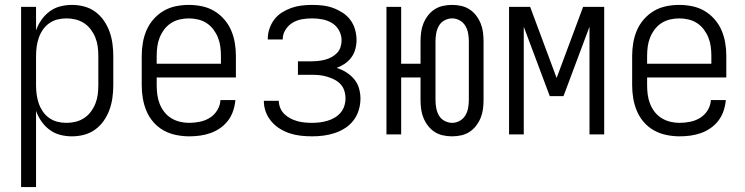

<svg xmlns="http://www.w3.org/2000/svg" viewBox="-20 -548 3040 783"><path d="M66 215V-520H127V-424Q135 -447 149 -467Q163 -487 182.5 -501.5Q202 -516 225.5 -522Q249 -528 273 -528Q299 -528 323.5 -521.5Q348 -515 368.5 -500Q389 -485 403.5 -464Q418 -443 426.5 -419.5Q435 -396 438.5 -370.5Q442 -345 442 -320V-200Q442 -175 438.5 -149.5Q435 -124 426.5 -100.5Q418 -77 403.5 -56Q389 -35 368.5 -20Q348 -5 323.5 1.5Q299 8 273 8Q249 8 225.5 2Q202 -4 182.5 -18.5Q163 -33 149 -53Q135 -73 127 -96V215ZM251 -47Q270 -47 288.5 -51.5Q307 -56 323 -66.5Q339 -77 350.5 -92.5Q362 -108 369 -125.5Q376 -143 378.5 -162Q381 -181 381 -200V-320Q381 -339 378.5 -358Q376 -377 369 -394.5Q362 -412 350.5 -427.5Q339 -443 323 -453.5Q307 -464 288.5 -468.5Q270 -473 251 -473Q232 -473 214 -468.5Q196 -464 180.5 -453Q165 -442 154.5 -426.5Q144 -411 138 -393.5Q132 -376 129.5 -357.5Q127 -339 127 -320V-200Q127 -181 129.5 -162.5Q132 -144 138 -126.5Q144 -109 154.5 -93.5Q165 -78 180.5 -67Q196 -56 214 -51.5Q232 -47 251 -47Z M751 8Q725 8 698 2.5Q671 -3 647.5 -16Q624 -29 606 -49.5Q588 -70 577.5 -95Q567 -120 562.5 -146.5Q558 -173 558 -200V-320Q558 -347 562.5 -373.5Q567 -400 577.5 -424.5Q588 -449 606 -469.5Q624 -490 647 -503.5Q670 -517 696.5 -522.5Q723 -528 750 -528Q777 -528 803.5 -522.5Q830 -517 853 -503.5Q876 -490 894 -469.5Q912 -449 922.5 -424.5Q933 -400 937.5 -373.5Q942 -347 942 -320V-232H619V-200Q619 -181 621.5 -162Q624 -143 631 -125Q638 -107 650 -91.5Q662 -76 678.5 -66Q695 -56 713.5 -51.5Q732 -47 751 -47Q773 -47 795 -51.5Q817 -56 835.5 -67.5Q854 -79 866 -98.5Q878 -118 879 -140H940Q938 -118 931 -96.5Q924 -75 910.5 -57Q897 -39 878.5 -26Q860 -13 839 -5.5Q818 2 796 5Q774 8 751 8ZM619 -288H881V-320Q881 -339 878.5 -358Q876 -377 869 -394.5Q862 -412 850.5 -427.5Q839 -443 823 -453.5Q807 -464 788 -468.5Q769 -473 750 -473Q731 -473 712 -468.5Q693 -464 677 -453.5Q661 -443 649.5 -427.5Q638 -412 631 -394.5Q624 -377 621.5 -358Q619 -339 619 -320Z M1253 8Q1230 8 1207 5.5Q1184 3 1162.5 -4Q1141 -11 1121.5 -23Q1102 -35 1087 -52.5Q1072 -70 1064 -91.5Q1056 -113 1056 -136V-137H1117Q1117 -122 1123 -107.5Q1129 -93 1140 -82.5Q1151 -72 1164.5 -65Q1178 -58 1192.5 -54Q1207 -50 1222.5 -48.5Q1238 -47 1253 -47Q1269 -47 1284.5 -49Q1300 -51 1315.5 -55.5Q1331 -60 1344.5 -68Q1358 -76 1368.5 -88Q1379 -100 1384 -115.5Q1389 -131 1389 -147Q1389 -163 1384 -178.5Q1379 -194 1368 -205.5Q1357 -217 1342.5 -224Q1328 -231 1313 -235.5Q1298 -240 1282 -241.5Q1266 -243 1250 -243H1195V-298H1250Q1264 -298 1278 -299.5Q1292 -301 1305.5 -304.5Q1319 -308 1332 -315Q1345 -322 1354.5 -332Q1364 -342 1368.5 -355.5Q1373 -369 1373 -384Q1373 -405 1362.5 -424Q1352 -443 1334 -454Q1316 -465 1295 -469Q1274 -473 1253 -473Q1232 -473 1211.5 -469.5Q1191 -466 1173.5 -455.5Q1156 -445 1144.5 -427Q1133 -409 1133 -388V-387H1072V-390Q1072 -411 1079 -431.5Q1086 -452 1099 -469Q1112 -486 1130.5 -497.5Q1149 -509 1169 -516Q1189 -523 1210.5 -525.5Q1232 -528 1253 -528Q1275 -528 1296.5 -525.5Q1318 -523 1338.5 -515.5Q1359 -508 1377.5 -496Q1396 -484 1409 -466.5Q1422 -449 1428 -427.5Q1434 -406 1434 -384Q1434 -366 1429 -347.5Q1424 -329 1413 -314Q1402 -299 1386.5 -288.5Q1371 -278 1353 -271Q1373 -265 1391.5 -253.5Q1410 -242 1424 -225.5Q1438 -209 1444 -188Q1450 -167 1450 -146Q1450 -122 1443 -99Q1436 -76 1422 -57.5Q1408 -39 1388 -26Q1368 -13 1345.5 -5.5Q1323 2 1299.5 5Q1276 8 1253 8Z M1824 8Q1805 8 1786.5 4Q1768 0 1752.5 -10Q1737 -20 1725.5 -35Q1714 -50 1707 -67Q1700 -84 1697.5 -102.5Q1695 -121 1695 -140V-232H1616V0H1556V-520H1616V-288H1695V-380Q1695 -399 1697.5 -417.5Q1700 -436 1707 -453Q1714 -470 1725.5 -485Q1737 -500 1752.5 -510Q1768 -520 1786.5 -524Q1805 -528 1824 -528Q1842 -528 1860.5 -524Q1879 -520 1894.5 -510Q1910 -500 1921.5 -485Q1933 -470 1940 -453Q1947 -436 1949.5 -417.5Q1952 -399 1952 -380V-140Q1952 -121 1949.5 -102.5Q1947 -84 1940 -67Q1933 -50 1921.5 -35Q1910 -20 1894.5 -10Q1879 0 1860.5 4Q1842 8 1824 8ZM1824 -47Q1840 -47 1854.5 -55Q1869 -63 1877.5 -77Q1886 -91 1889 -107.5Q1892 -124 1892 -140V-380Q1892 -396 1889 -412.5Q1886 -429 1877.5 -443Q1869 -457 1854.5 -465Q1840 -473 1824 -473Q1808 -473 1793 -465Q1778 -457 1770 -443Q1762 -429 1759 -412.5Q1756 -396 1756 -380V-140Q1756 -124 1759 -107.5Q1762 -91 1770 -77Q1778 -63 1793 -55Q1808 -47 1824 -47Z M2056 0V-520H2142L2250 -230L2358 -520H2444V0H2384V-439L2278 -156H2222L2116 -439V0Z M2751 8Q2725 8 2698 2.5Q2671 -3 2647.5 -16Q2624 -29 2606 -49.5Q2588 -70 2577.5 -95Q2567 -120 2562.5 -146.5Q2558 -173 2558 -200V-320Q2558 -347 2562.5 -373.5Q2567 -400 2577.5 -424.5Q2588 -449 2606 -469.5Q2624 -490 2647 -503.5Q2670 -517 2696.5 -522.5Q2723 -528 2750 -528Q2777 -528 2803.5 -522.5Q2830 -517 2853 -503.5Q2876 -490 2894 -469.5Q2912 -449 2922.5 -424.5Q2933 -400 2937.5 -373.5Q2942 -347 2942 -320V-232H2619V-200Q2619 -181 2621.5 -162Q2624 -143 2631 -125Q2638 -107 2650 -91.5Q2662 -76 2678.5 -66Q2695 -56 2713.5 -51.5Q2732 -47 2751 -47Q2773 -47 2795 -51.5Q2817 -56 2835.5 -67.5Q2854 -79 2866 -98.5Q2878 -118 2879 -140H2940Q2938 -118 2931 -96.5Q2924 -75 2910.5 -57Q2897 -39 2878.5 -26Q2860 -13 2839 -5.5Q2818 2 2796 5Q2774 8 2751 8ZM2619 -288H2881V-320Q2881 -339 2878.5 -358Q2876 -377 2869 -394.5Q2862 -412 2850.5 -427.5Q2839 -443 2823 -453.5Q2807 -464 2788 -468.5Q2769 -473 2750 -473Q2731 -473 2712 -468.5Q2693 -464 2677 -453.5Q2661 -443 2649.5 -427.5Q2638 -412 2631 -394.5Q2624 -377 2621.5 -358Q2619 -339 2619 -320Z"/></svg>

Font: Iosevka Custom Light
Style: Regular
Weight: 300
Monospace: yes
Designer: Belleve Invis
Foundry: Belleve Invis
Version: Version 27.3.5